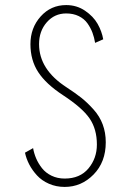

<svg xmlns="http://www.w3.org/2000/svg" viewBox="-20 -726 490 757"><path d="M235 11Q201.5 11 173 -1.5Q144.5 -14 125.8 -34.5Q107 -55 95.2 -77.8Q83.5 -100.5 78.5 -124L110.5 -142Q114 -121.5 122.5 -101.5Q131 -81.5 145.5 -63Q160 -44.5 183.2 -33.2Q206.5 -22 235 -22Q295.5 -22 328.8 -62Q362 -102 362 -156Q362 -217 333.2 -259Q304.5 -301 228 -351Q161.5 -394.5 130.8 -441.5Q100 -488.5 100 -552Q100 -616 140.2 -661Q180.5 -706 241 -706Q282.5 -706 315.2 -683.8Q348 -661.5 364.8 -632Q381.5 -602.5 387 -571L355 -557Q351.5 -578.5 344.5 -597.2Q337.5 -616 324.8 -634Q312 -652 290.5 -662.5Q269 -673 241 -673Q195 -673 164.5 -638.2Q134 -603.5 134 -552Q134 -452 242 -382Q278 -358.5 301.5 -339.8Q325 -321 349 -294.2Q373 -267.5 385 -235.2Q397 -203 397 -165Q397 -87 349 -38Q301 11 235 11Z"/></svg>

Font: League Mono Condensed Thin
Style: Regular
Weight: 100
Width: 1
Designer: Tyler Finck
Foundry: The League of Moveable Type / Tyler Finck
Version: Version 2.210